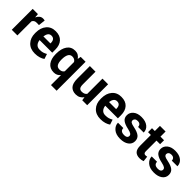

<svg xmlns="http://www.w3.org/2000/svg" viewBox="240 -1942 3429 3429"><g transform="rotate(45 1954.5 -227.5)"><path d="M338.4 -402.3 280.3 -403.8Q248 -403.8 227.8 -391.4Q207.5 -378.9 196.8 -355.5V0H54.7V-528.3H187L193.4 -453.1L194.3 -452.6Q212.9 -493.2 241.5 -515.6Q270 -538.1 309.6 -538.1Q321.3 -538.1 333 -536.4Q344.7 -534.7 353.5 -532.2Z M642.6 9.8Q525.9 9.8 458.7 -62Q391.6 -133.8 391.6 -249V-268.6Q391.6 -388.7 455.3 -463.6Q519 -538.6 629.9 -538.1Q739.3 -538.1 797.1 -474.6Q855 -411.1 855 -299.3V-221.7H535.6Q542 -166 572.8 -132.8Q603.5 -99.6 657.7 -99.6Q706.1 -99.6 736.6 -108.9Q767.1 -118.2 804.7 -138.7L835.9 -44.4Q804.2 -20.5 754.9 -5.4Q705.6 9.8 642.6 9.8ZM629.9 -428.2Q589.4 -428.2 566.7 -398.2Q543.9 -368.2 537.1 -315.9H715.3V-328.6Q715.3 -375 694.6 -401.6Q673.8 -428.2 629.9 -428.2Z M916 -259.8Q916 -387.2 969 -462.6Q1022 -538.1 1122.1 -538.1Q1166 -538.1 1198.7 -519.3Q1231.4 -500.5 1255.9 -464.4L1267.1 -528.3H1390.6V203.1H1248V-47.4L1246.6 -47.9Q1223.6 -19.5 1192.9 -4.9Q1162.1 9.8 1121.1 9.8Q1022 9.8 969 -60.3Q916 -130.4 916 -249.5ZM1058.1 -249.5Q1058.1 -178.7 1081.1 -139.2Q1104 -99.6 1157.7 -99.6Q1189.9 -99.6 1211.7 -110.8Q1233.4 -122.1 1248 -145V-379.4Q1233.4 -403.3 1211.7 -415.8Q1189.9 -428.2 1158.7 -428.2Q1105.5 -428.2 1081.8 -382.3Q1058.1 -336.4 1058.1 -259.8Z M1824.7 -66.9Q1798.8 -29.3 1762.2 -9.8Q1725.6 9.8 1676.8 9.8Q1591.8 9.8 1545.4 -42.5Q1499 -94.7 1499 -209.5V-528.3H1641.1V-208.5Q1641.1 -149.4 1660.2 -125.2Q1679.2 -101.1 1718.3 -101.1Q1752.9 -101.1 1776.9 -111.8Q1800.8 -122.6 1816.9 -144V-528.3H1959.5V0H1834Z M2300.8 9.8Q2184.1 9.8 2116.9 -62Q2049.8 -133.8 2049.8 -249V-268.6Q2049.8 -388.7 2113.5 -463.6Q2177.2 -538.6 2288.1 -538.1Q2397.5 -538.1 2455.3 -474.6Q2513.2 -411.1 2513.2 -299.3V-221.7H2193.8Q2200.2 -166 2231 -132.8Q2261.7 -99.6 2315.9 -99.6Q2364.3 -99.6 2394.8 -108.9Q2425.3 -118.2 2462.9 -138.7L2494.1 -44.4Q2462.4 -20.5 2413.1 -5.4Q2363.8 9.8 2300.8 9.8ZM2288.1 -428.2Q2247.6 -428.2 2224.9 -398.2Q2202.1 -368.2 2195.3 -315.9H2373.5V-328.6Q2373.5 -375 2352.8 -401.6Q2332 -428.2 2288.1 -428.2Z M2881.8 -145.5Q2881.8 -169.4 2859.6 -186Q2837.4 -202.6 2774.9 -216.3Q2679.7 -235.8 2632.8 -272.2Q2585.9 -308.6 2585.9 -374.5Q2585.9 -444.3 2642.6 -491.2Q2699.2 -538.1 2796.9 -538.1Q2899.9 -538.1 2959.2 -491Q3018.6 -443.8 3018.6 -368.2H2876.5Q2876.5 -400.4 2856.7 -420.2Q2836.9 -439.9 2796.9 -439.9Q2761.7 -439.9 2742.2 -423.3Q2722.7 -406.7 2722.7 -380.9Q2722.7 -356 2742.9 -340.8Q2763.2 -325.7 2827.6 -313Q2927.2 -293 2973.6 -256.1Q3020 -219.2 3020 -151.4Q3020 -78.6 2960.2 -34.4Q2900.4 9.8 2797.9 9.8Q2689.9 9.8 2629.6 -43.2Q2569.3 -96.2 2569.3 -168H2704.1Q2705.6 -125 2731.4 -106.4Q2757.3 -87.9 2800.8 -87.9Q2840.8 -87.9 2861.3 -103Q2881.8 -118.2 2881.8 -145.5Z M3281.7 -657.7V-528.3H3372.6V-428.2H3281.7V-159.7Q3281.7 -127.9 3293.7 -115.2Q3305.7 -102.5 3326.2 -102.5Q3338.4 -102.5 3347.2 -103.8Q3356 -105 3367.2 -107.9L3378.9 -6.3Q3359.9 1 3337.6 5.4Q3315.4 9.8 3290.5 9.8Q3216.3 9.8 3178 -30Q3139.6 -69.8 3139.6 -159.2V-428.2H3068.4V-528.3H3139.6V-657.7Z M3733.4 -145.5Q3733.4 -169.4 3711.2 -186Q3689 -202.6 3626.5 -216.3Q3531.2 -235.8 3484.4 -272.2Q3437.5 -308.6 3437.5 -374.5Q3437.5 -444.3 3494.1 -491.2Q3550.8 -538.1 3648.4 -538.1Q3751.5 -538.1 3810.8 -491Q3870.1 -443.8 3870.1 -368.2H3728Q3728 -400.4 3708.3 -420.2Q3688.5 -439.9 3648.4 -439.9Q3613.3 -439.9 3593.8 -423.3Q3574.2 -406.7 3574.2 -380.9Q3574.2 -356 3594.5 -340.8Q3614.7 -325.7 3679.2 -313Q3778.8 -293 3825.2 -256.1Q3871.6 -219.2 3871.6 -151.4Q3871.6 -78.6 3811.8 -34.4Q3752 9.8 3649.4 9.8Q3541.5 9.8 3481.2 -43.2Q3420.9 -96.2 3420.9 -168H3555.7Q3557.1 -125 3583 -106.4Q3608.9 -87.9 3652.3 -87.9Q3692.4 -87.9 3712.9 -103Q3733.4 -118.2 3733.4 -145.5Z"/></g></svg>

Font: Roboto Web
Style: Bold
Weight: 700
Designer: Google
Version: Version 1.200310; 2013